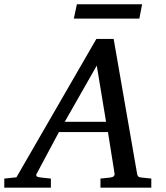

<svg xmlns="http://www.w3.org/2000/svg" viewBox="-73 -867 766 887"><path d="M374 -564 226.1 -304.2H417ZM391.1 0V-42L437 -46.9Q459 -49.8 456.1 -65.9L425.8 -256.8H199.2L97.2 -65.9Q91.8 -56.2 96.9 -52.2Q102.1 -48.3 116.2 -46.9L162.1 -42V0H-53.2V-42L2.9 -47.9L372.1 -687H452.1L560.1 -65.9Q561.5 -56.2 565.4 -52Q569.3 -47.9 580.1 -46.9L626 -42V0ZM570.8 -781.2H268.1L282.2 -847.2H583.5Z"/></svg>

Font: Charis SIL Viet
Style: Italic
Weight: 400
Italic angle: -11°
Foundry: SIL International
Version: Version 5.000